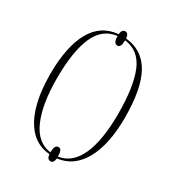

<svg xmlns="http://www.w3.org/2000/svg" viewBox="-189 -866 925 1016"><g transform="rotate(30 273.5 -358.0)"><path d="M277 39Q256 39 253 9Q183 3 137 -44Q91 -91 68 -172Q45 -253 45 -359Q45 -527 97 -621Q149 -715 253 -724Q256 -755 277 -755Q296 -755 299 -724Q402 -714 452.5 -624.5Q503 -535 503 -358Q503 -195 450 -99Q397 -3 299 9Q296 39 277 39ZM253 -2Q253 -48 277 -48Q299 -48 299 -2Q381 -15 421.5 -106Q462 -197 462 -358Q462 -523 425 -612.5Q388 -702 299 -713Q299 -668 277 -668Q253 -668 253 -713Q166 -703 126.5 -613Q87 -523 87 -358Q87 -200 128.5 -106Q170 -12 253 -2Z"/></g></svg>

Font: Noto Serif Display ExtraCondensed ExtraLight
Style: Regular
Weight: 200
Width: 2
Designer: Monotype Design Team
Foundry: Monotype Imaging Inc.
Version: Version 2.009